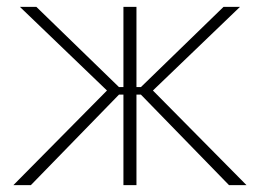

<svg xmlns="http://www.w3.org/2000/svg" viewBox="-20 -540 758 560"><path d="M340 0H378V-264H391L648 0H699L426 -276L680 -520H632L391 -286H378V-520H340V-286H327L86 -520H38L292 -276L19 0H70L327 -264H340Z"/></svg>

Font: Fixel Display ExtraLight
Style: Regular
Weight: 200
Designer: AlfaBravo + MacPaw
Foundry: Kyrylo Tkachov, Marchela Mozhyna, Serhii Makarenko, Maria Weinstein, Zakhar Kryvoshyya
Version: Version 1.211